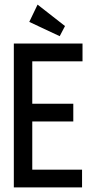

<svg xmlns="http://www.w3.org/2000/svg" viewBox="-20 -813 415 833"><path d="M40 0V-624H338V-547H120V-363H298V-286H120V-77H336V0ZM239 -656 107 -718 143 -793 262 -700Z"/></svg>

Font: Inconsolata Condensed SemiBold
Style: Regular
Weight: 600
Width: 3
Monospace: yes
Designer: Raph Levien, Cyreal, Brenton Simpson
Foundry: Raph Levien, Cyreal, Google
Version: Version 3.100; ttfautohint (v1.8.4.7-5d5b)